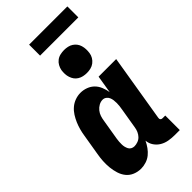

<svg xmlns="http://www.w3.org/2000/svg" viewBox="-282 -987 1065 1065"><g transform="rotate(-45 250.0 -455.0)"><path d="M143 8Q117 8 94 -1.5Q71 -11 56 -29.5Q41 -48 33.5 -72Q26 -96 23.5 -121Q21 -146 22.5 -172Q24 -198 29 -225L49 -345Q52 -365 57.5 -385.5Q63 -406 71.5 -426Q80 -446 92 -465Q104 -484 121 -498.5Q138 -513 159 -520.5Q180 -528 201 -528Q224 -528 245.5 -520Q267 -512 282.5 -496.5Q298 -481 306.5 -460Q315 -439 319 -416L336 -520H474L409 -126Q408 -122 408.5 -118Q409 -114 411.5 -111Q414 -108 417.5 -107Q421 -106 425 -106H445V8H406Q382 8 359 4Q336 0 316.5 -11.5Q297 -23 284 -42Q271 -61 269 -85Q260 -66 247.5 -48.5Q235 -31 219 -18Q203 -5 182.5 1.5Q162 8 143 8ZM204 -106Q217 -106 231 -111Q245 -116 255 -126.5Q265 -137 271 -150.5Q277 -164 279 -178L299 -298Q301 -310 302.5 -321.5Q304 -333 304 -345Q304 -357 302.5 -368.5Q301 -380 296.5 -390Q292 -400 282.5 -407Q273 -414 261 -414Q246 -414 231.5 -406Q217 -398 206.5 -385Q196 -372 191 -356.5Q186 -341 184 -326L164 -206Q162 -195 161.5 -184.5Q161 -174 161 -163.5Q161 -153 163.5 -143Q166 -133 170.5 -124.5Q175 -116 184 -111Q193 -106 204 -106ZM305 -580Q291 -580 277 -583Q263 -586 251 -593.5Q239 -601 231.5 -611.5Q224 -622 219.5 -635.5Q215 -649 214.5 -663Q214 -677 216 -692Q219 -707 226.5 -720.5Q234 -734 246.5 -743.5Q259 -753 274.5 -756.5Q290 -760 305 -760Q319 -760 333 -757Q347 -754 358.5 -746.5Q370 -739 378 -728.5Q386 -718 390 -704.5Q394 -691 394.5 -677Q395 -663 393 -648Q391 -633 383 -619.5Q375 -606 362.5 -596.5Q350 -587 335 -583.5Q320 -580 305 -580ZM189 -832V-918H489V-832Z"/></g></svg>

Font: Iosevka Term Curly Heavy
Style: Italic
Weight: 900
Italic angle: -9°
Designer: Belleve Invis
Foundry: Belleve Invis
Version: Version 32.3.0